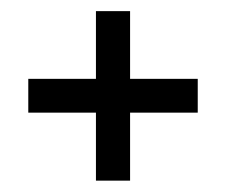

<svg xmlns="http://www.w3.org/2000/svg" viewBox="-20 -608 398 338"><path d="M209 -290H148.9V-409.7H29.8V-469.2H148.9V-588.4H209V-469.2H328.1V-409.7H209Z"/></svg>

Font: Ignotum
Style: Regular
Weight: 400
Designer: GGBot
Version: 0.10